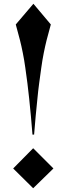

<svg xmlns="http://www.w3.org/2000/svg" viewBox="-20 -965 354 1020"><path d="M152.5 -250Q145 -347.5 135 -441.2Q131.2 -481.2 125.6 -523.1Q120 -565 114.4 -605.6Q108.8 -646.2 101.2 -683.8Q93.8 -721.2 86.2 -751.2L63.8 -835L157.5 -945L250 -835L227.5 -751.2Q220 -721.2 212.5 -683.8Q205 -646.2 199.4 -605.6Q193.8 -565 188.1 -523.1Q182.5 -481.2 178.8 -441.2Q168.8 -347.5 161.2 -250ZM156.2 -177.5 263.8 -70 156.2 35 50 -70Z"/></svg>

Font: Equateur
Style: Regular
Weight: 400
Designer: Ange Degheest & Eugénie Bidaut
Foundry: Velvetyne Type Foundry
Version: Version 1.000;FEAKit 1.0